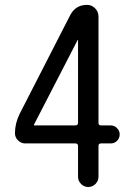

<svg xmlns="http://www.w3.org/2000/svg" viewBox="-20 -750 540 770"><path d="M116.2 -250V-248Q116.2 -247.1 117.2 -247.1H282.2Q293 -247.1 293 -257.8V-588.9Q293 -589.8 292 -589.8Q291 -589.8 291 -588.9ZM81.1 -174.8Q64.5 -174.8 52.2 -187Q40 -199.2 40 -215.8Q40 -254.9 58.6 -293L261.7 -689.5Q283.2 -730.5 329.1 -730.5Q347.7 -730.5 361.3 -716.8Q375 -703.1 375 -683.6V-256.8Q375 -247.1 384.8 -247.1H423.8Q438.5 -247.1 449.2 -236.3Q460 -225.6 460 -210.9Q460 -196.3 449.7 -185.5Q439.5 -174.8 423.8 -174.8H384.8Q375 -174.8 375 -165V-41Q375 -24.4 362.8 -12.2Q350.6 0 334 0Q317.4 0 305.2 -12.2Q293 -24.4 293 -41V-164.1Q293 -174.8 282.2 -174.8Z"/></svg>

Font: Rounded-X Mgen+ 2m regular
Style: Regular
Weight: 400
Designer: [Source Han Sans]
Ryoko NISHIZUKA  (kana & ideographs); Paul D. Hunt (Latin, Greek & Cyrillic); Wenlong ZHANG  (bopomofo
Version: Version 1.059.20150602